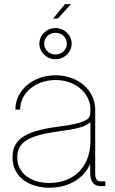

<svg xmlns="http://www.w3.org/2000/svg" viewBox="-20 -879 542 907"><path d="M213.9 7.8C303.7 7.8 376.5 -35.6 405.8 -105L406.2 -61C406.2 -22 423.3 0 453.6 0H477.5V-22.5H453.6C437.5 -22.5 429.7 -35.2 429.7 -61V-361.3C429.7 -454.1 347.2 -523.4 242.2 -523.4C136.2 -523.4 52.7 -453.1 52.7 -361.3H75.2C75.2 -440.4 148.9 -501 242.2 -501C334.5 -501 407.2 -440.9 407.2 -361.3C407.2 -322.3 399.4 -314.9 363.8 -302.2C336.4 -292.5 298.3 -286.1 252.9 -280.3C97.2 -259.8 39.1 -219.7 39.1 -135.7C39.1 -37.6 124 7.8 213.9 7.8ZM213.9 -14.6C130.9 -14.6 61.5 -56.2 61.5 -135.7C61.5 -206.1 112.8 -238.3 252.9 -257.8C337.4 -269.5 378.4 -276.9 407.2 -302.2V-213.9C407.2 -81.5 318.8 -14.6 213.9 -14.6ZM242.2 -599.1C284.2 -599.1 318.4 -632.3 318.4 -672.9C318.4 -713.4 284.2 -746.6 242.2 -746.6C200.2 -746.6 166 -713.4 166 -672.9C166 -632.3 200.2 -599.1 242.2 -599.1ZM242.2 -621.6C212.4 -621.6 188.5 -644.5 188.5 -672.9C188.5 -701.2 212.4 -724.1 242.2 -724.1C272 -724.1 295.9 -701.2 295.9 -672.9C295.9 -644.5 272 -621.6 242.2 -621.6ZM230.5 -791H252.9L315.4 -859.4H287.1Z"/></svg>

Font: Raveo Display Display Thin
Style: Regular
Weight: 100
Designer: Jakub Foglar, Rasmus Andersson (Inter)
Foundry: Jakubfoglar.com
Version: Version 1.100;Glyphs 3.2.3 (3260)